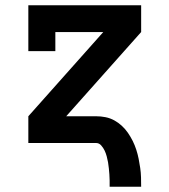

<svg xmlns="http://www.w3.org/2000/svg" viewBox="-20 -540 640 725"><path d="M394 165Q394 153 394 141.5Q394 130 393 118.5Q392 107 391 95.5Q390 84 388 73Q386 62 383 50.5Q380 39 375 28.5Q370 18 362 9Q354 0 343 0H87V-101L370 -419H189V-347H87V-520H513V-419L230 -101H343Q361 -101 378.5 -97.5Q396 -94 411.5 -85.5Q427 -77 440 -65Q453 -53 463 -38.5Q473 -24 481 -8Q489 8 494.5 25Q500 42 503.5 59.5Q507 77 509.5 94.5Q512 112 512.5 129.5Q513 147 513 165Z"/></svg>

Font: Iosevka Plex Etoile
Style: Bold
Weight: 700
Designer: Belleve Invis
Foundry: Belleve Invis
Version: Version 25.1.1; ttfautohint (v1.8.4)